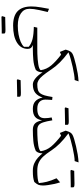

<svg xmlns="http://www.w3.org/2000/svg" viewBox="765 -1446 1121 2692"><g transform="rotate(90 1326.0 -100.5)"><path d="M149 -208.6 104.3 -226.7C95.7 -182.4 89 -145.7 84.3 -116.2C79 -86.7 75.7 -61.4 73.8 -40.5C71.9 -19.5 71 0.5 71 19.5C71 106.2 92.9 170.5 136.7 212.9C180.5 255.2 248.1 276.7 339.5 276.7C441.9 276.7 521.9 258.1 579.5 221.4C637.1 184.8 665.7 135.2 665.7 72.4C665.7 53.8 661.4 38.6 653.3 27.6C645.2 16.7 631 7.6 611.4 0H665.2V-62.4H368.1L356.7 -13.8C428.6 -12.4 486.2 -6.2 530 4.8C573.3 16.2 609 33.8 636.7 57.6V124.3C620.5 141.9 597.1 157.6 566.7 170.5C535.7 183.3 501 193.3 462.4 200.5C423.3 207.6 382.9 211 341.4 211C266.7 211 208.6 196.2 166.7 167.1C124.8 138.1 103.8 98.1 103.8 47.1C103.8 27.6 105.2 6.7 108.1 -15.2C111 -36.7 115.7 -62.9 122.4 -93.8C129 -124.8 138.1 -162.9 149 -208.6ZM402.4 436.2H450.5C451 431.9 451 427.6 451 422.4V403.8C451 396.7 447.6 391.9 441 388.6C434.3 385.2 419.5 383.8 396.7 383.8C373.8 383.8 314.8 385.2 219.5 387.6C216.7 396.7 212.4 411 206.7 430.5C208.6 432.9 211.4 435.7 215.7 440C294.3 437.6 356.7 436.2 402.4 436.2Z M713.8 -499.5C741.4 -510.5 773.3 -521 809 -531C844.8 -541 881.4 -550.5 919 -558.6C956.2 -566.7 991 -573.3 1023.8 -578.6C1056.2 -583.8 1082.4 -586.2 1102.9 -586.2L1121.4 -641C1085.7 -639 1048.1 -634.8 1008.6 -628.6C969 -621.9 931.4 -614.3 895.2 -605.7C858.6 -597.1 826.7 -588.6 799 -580.5C771.9 -572.4 750.5 -564.8 735.7 -556.7C721 -548.6 709.5 -537.6 701.4 -524.3C693.3 -511 685.7 -492.4 678.6 -468.1L676.2 -460L708.6 -379L747.6 -395.7C811.4 -347.1 861.4 -301 898.1 -257.6C934.3 -213.8 956.2 -165.2 964.3 -112.4C961.4 -103.3 952.4 -96.2 937.6 -90.5C922.9 -84.3 904.3 -79.5 881.9 -76.2C859.5 -72.4 835.2 -69.5 810 -67.6C784.3 -65.2 759 -63.8 734.8 -63.3C710 -62.9 688.1 -62.4 669.5 -62.4H665.2C655.7 -62.4 651 -52.4 651 -32.4V-30C651 -10 655.7 0 665.2 0H668.6C718.6 0 769 -2.4 819 -6.7C869 -11 916.7 -22.4 961 -41.9C973.8 -54.8 982.4 -69.5 987.1 -85.7C991.9 -101.4 994.3 -118.6 994.3 -136.2C1022.4 -92.4 1051 -58.6 1080.5 -35.2C1109.5 -11.9 1137.6 0 1164.8 0H1165.2V-62.4H1164.8C1143.8 -62.4 1123.8 -68.6 1104.3 -80.5C1084.8 -92.4 1063.8 -111.4 1041.4 -138.6C1019 -165.7 992.9 -201.4 962.9 -245.7L953.3 -260C926.2 -301 893.8 -340 857.1 -377.1C820.5 -414.3 772.4 -455.2 713.8 -499.5Z M1288.1 220H1336.2C1336.7 215.7 1336.7 211.4 1336.7 206.2V187.6C1336.7 180.5 1333.3 175.7 1326.7 172.4C1320 169 1305.2 167.6 1282.4 167.6C1259.5 167.6 1200.5 169 1105.2 171.4C1102.4 180.5 1098.1 194.8 1092.4 214.3C1094.3 216.7 1097.1 219.5 1101.4 223.8C1180 221.4 1242.4 220 1288.1 220ZM1165.2 0C1214.3 0 1253.8 -11.4 1282.9 -34.8C1311.9 -58.1 1333.3 -91.9 1347.6 -137.1C1357.6 -91 1375.2 -56.7 1401 -34.3C1426.2 -11.4 1461.4 0 1505.7 0H1506.2V-62.4H1505.7C1463.3 -62.4 1431 -72.4 1409.5 -92.9C1388.1 -112.9 1377.1 -140.5 1377.1 -175.2C1377.1 -188.1 1377.6 -202.4 1378.6 -218.6C1379 -234.3 1380.5 -251.9 1381.9 -270.5L1340.5 -275.2C1333.3 -230.5 1326.2 -194.3 1318.1 -166.2C1310 -138.1 1299.5 -116.7 1287.6 -101.9C1275.2 -86.7 1259.5 -76.2 1240 -71C1220.5 -65.2 1195.2 -62.4 1165.2 -62.4C1155.7 -62.4 1151 -52.4 1151 -32.4V-30C1151 -10 1155.7 0 1165.2 0Z M1506.2 0C1555.2 0 1592.4 -10 1617.6 -30.5C1642.9 -50.5 1659.5 -83.3 1667.6 -129.5C1677.1 -82.4 1691.9 -49 1712.4 -29.5C1732.9 -10 1762.4 0 1801 0H1801.4V-62.4H1801C1774.8 -62.4 1753.3 -68.6 1737.1 -80.5C1720.5 -92.4 1707.1 -113.3 1696.7 -144.3C1686.2 -174.8 1676.7 -217.6 1667.6 -273.3L1627.1 -263.8C1630 -251.4 1632.4 -235.2 1634.8 -215.7C1636.7 -195.7 1637.6 -179.5 1637.6 -166.7C1637.6 -130 1627.1 -103.3 1605.7 -87.1C1584.3 -70.5 1551.4 -62.4 1506.2 -62.4C1496.7 -62.4 1491.9 -52.4 1491.9 -32.4V-30C1491.9 -10 1496.7 0 1506.2 0ZM1681.9 -451.4H1730C1730.5 -455.7 1730.5 -460 1730.5 -465.2V-483.8C1730.5 -491 1727.1 -495.7 1720.5 -499C1713.8 -502.4 1699 -503.8 1676.2 -503.8C1653.3 -503.8 1594.3 -502.4 1499 -500C1496.2 -491 1491.9 -476.7 1486.2 -457.1C1488.1 -454.8 1491 -451.9 1495.2 -447.6C1573.8 -450 1636.2 -451.4 1681.9 -451.4Z M2257.6 -641C2221.9 -639 2184.3 -634.8 2144.8 -628.6C2105.2 -621.9 2067.6 -614.3 2031.4 -605.7C1994.8 -597.1 1962.9 -588.6 1935.2 -580.5C1908.1 -572.4 1886.7 -564.8 1871.9 -556.7C1857.1 -548.6 1845.7 -537.6 1837.6 -524.3C1829.5 -511 1821.9 -492.4 1814.8 -468.1L1812.4 -460L1844.8 -379L1883.8 -395.7C1947.6 -347.1 1997.6 -301 2034.3 -257.6C2070.5 -213.8 2092.4 -165.2 2100.5 -112.4C2097.6 -103.3 2088.6 -96.2 2073.8 -90.5C2059 -84.3 2040.5 -79.5 2018.1 -76.2C1995.7 -72.4 1971.4 -69.5 1946.2 -67.6C1920.5 -65.2 1895.2 -63.8 1871 -63.3C1846.2 -62.9 1824.3 -62.4 1805.7 -62.4H1801.4C1791.9 -62.4 1787.1 -52.4 1787.1 -32.4V-30C1787.1 -10 1791.9 0 1801.4 0H1804.8C1854.8 0 1905.2 -2.4 1955.2 -6.7C2005.2 -11 2052.9 -22.4 2097.1 -41.9C2110 -54.8 2118.6 -69.5 2123.3 -85.7C2128.1 -101.4 2130.5 -118.6 2130.5 -136.2C2147.6 -114.8 2167.6 -93.8 2190 -72.9C2212.4 -51.9 2238.6 -34.8 2268.6 -21C2298.6 -7.1 2332.4 0 2371 0H2371.4V-62.4H2371C2326.7 -62.4 2288.6 -69.5 2257.6 -84.3C2226.7 -99 2198.6 -120 2174.3 -147.1C2149.5 -174.3 2124.3 -207.1 2099 -245.7L2089.5 -260C2062.4 -301 2030 -340 1993.3 -377.1C1956.7 -414.3 1908.6 -455.2 1850 -499.5C1877.6 -510.5 1909.5 -521 1945.2 -531C1981 -541 2017.6 -550.5 2055.2 -558.6C2092.4 -566.7 2127.1 -573.3 2160 -578.6C2192.4 -583.8 2218.6 -586.2 2239 -586.2Z M2558.6 -531.4H2606.7C2607.1 -535.7 2607.1 -540 2607.1 -545.2V-563.8C2607.1 -571 2603.8 -575.7 2597.1 -579C2590.5 -582.4 2575.7 -583.8 2552.9 -583.8C2530 -583.8 2471 -582.4 2375.7 -580C2372.9 -571 2368.6 -556.7 2362.9 -537.1C2364.8 -534.8 2367.6 -531.9 2371.9 -527.6C2450.5 -530 2512.9 -531.4 2558.6 -531.4ZM2371.4 0H2382.9C2414.8 0 2441.4 -1.4 2463.8 -4.3C2485.7 -7.1 2508.6 -12.4 2531.9 -20.5C2551 -41.9 2563.8 -60.5 2571 -76.7C2578.1 -92.9 2581.4 -114.8 2581.4 -142.9C2581.4 -161.4 2579.5 -185.7 2575.2 -214.8C2571 -243.8 2565.7 -273.8 2559 -304.3C2551.9 -334.3 2544.8 -360.5 2536.7 -382.4L2480 -331.9C2502.4 -281.9 2519 -236.7 2529 -196.2C2539 -155.2 2545.2 -118.1 2547.1 -85.2C2532.4 -77.1 2510 -71 2480 -67.6C2450 -64.3 2418.1 -62.4 2385.2 -62.4H2371.4C2361.9 -62.4 2357.1 -52.4 2357.1 -32.4V-30C2357.1 -10 2361.9 0 2371.4 0Z"/></g></svg>

Font: Pinar Light
Style: Regular
Weight: 300
Designer: Amin Abedi
Version: Version 2.00;September 9, 2021;FontCreator 13.0.0.2683 64-bi